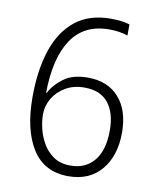

<svg xmlns="http://www.w3.org/2000/svg" viewBox="-83 -790 728 867"><g transform="rotate(10 281.5 -357.0)"><path d="M289 10Q178 10 123 -77Q68 -164 68 -314Q68 -439 99 -531Q130 -623 193.5 -673.5Q257 -724 356 -724Q377 -724 401 -721.5Q425 -719 442 -713V-662Q405 -675 357 -675Q242 -675 184.5 -589.5Q127 -504 125 -344H128Q147 -382 188.5 -413Q230 -444 300 -444Q391 -444 442.5 -386Q494 -328 494 -226Q494 -119 439.5 -54.5Q385 10 289 10ZM290 -39Q359 -39 398.5 -87Q438 -135 438 -226Q438 -306 402 -351.5Q366 -397 292 -397Q243 -397 206 -375.5Q169 -354 148.5 -319.5Q128 -285 128 -245Q128 -217 136 -182Q144 -147 162.5 -114.5Q181 -82 212 -60.5Q243 -39 290 -39Z"/></g></svg>

Font: Noto Sans Mono SemiCondensed Light
Style: Regular
Weight: 300
Width: 4
Designer: Monotype Design Team
Foundry: Monotype Imaging Inc.
Version: Version 2.014; ttfautohint (v1.8.4.7-5d5b)